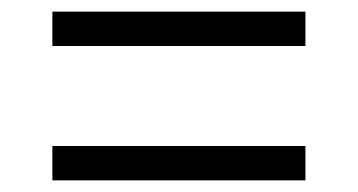

<svg xmlns="http://www.w3.org/2000/svg" viewBox="-20 -515 615 330"><path d="M70 -436V-495H505V-436ZM70 -205V-264H505V-205Z"/></svg>

Font: Montserrat Thin
Style: Regular
Weight: 400
Version: Version 9.000